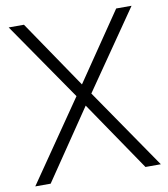

<svg xmlns="http://www.w3.org/2000/svg" viewBox="-81 -789 751 858"><g transform="rotate(-10 294.5 -360.0)"><path d="M9.8 0 261.2 -365.2 16.1 -720.2H85.4L294.4 -412.6L503.9 -720.2H573.7L328.6 -365.2L579.6 0H509.8L294.4 -316.4L79.6 0Z"/></g></svg>

Font: Manrope Light
Style: Regular
Weight: 300
Designer: Mikhail Sharanda
Foundry: Mikhail Sharanda
Version: Version 4.505;FEAKit 1.0